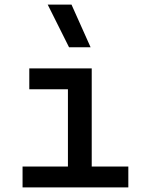

<svg xmlns="http://www.w3.org/2000/svg" viewBox="-20 -815 626 835"><path d="M78.1 0V-90.8H275.4V-426.8H107.4V-517.6H378.9V-90.8H538.1V0ZM280.3 -609.4 187.5 -794.9H291L374 -609.4Z"/></svg>

Font: Cascadia Mono PL
Style: Regular
Weight: 400
Monospace: yes
Designer: Aaron Bell
Foundry: Saja Typeworks
Version: Version 2404.023; ttfautohint (v1.8.4)